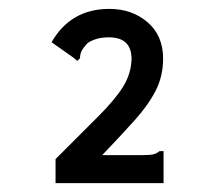

<svg xmlns="http://www.w3.org/2000/svg" viewBox="-20 -658 490 432"><path d="M105 -300Q164 -359 201.5 -396.5Q239 -434 257 -463Q275 -492 276 -525Q276 -574 225 -574Q196 -574 177 -561Q166 -549 163 -542Q160 -535 160 -527L154 -521L147 -527L96 -563Q139 -638 226 -638Q277 -638 312 -608Q347 -578 347 -526Q347 -487 330.5 -454.5Q314 -422 283.5 -388Q253 -354 210 -309H302Q319 -309 326 -311Q333 -313 339 -318H348V-246H105Z"/></svg>

Font: Inconsolata SemiCondensed Bold
Style: Regular
Weight: 700
Width: 4
Monospace: yes
Designer: Raph Levien, Cyreal, Brenton Simpson
Foundry: Raph Levien, Cyreal, Google
Version: Version 3.001; ttfautohint (v1.8.2.53-6de2)